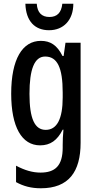

<svg xmlns="http://www.w3.org/2000/svg" viewBox="-20 -769 513 1029"><path d="M373 -749H314C309 -700 285 -678 245 -678C204 -678 180 -701 177 -749H116C119 -655 167 -607 243 -607C320 -607 373 -661 373 -749ZM199 -550C100 -550 40 -452 40 -267C40 -88 97 10 195 10C250 10 287 -17 316 -74H320C317 -44 316 -14 316 8V22C316 120 275 156 197 156C155 156 113 144 66 119V207C106 229 147 240 199 240C348 240 412 152 412 -4V-540H331L321 -469H315C286 -527 250 -550 199 -550ZM222 -466C287 -466 316 -407 316 -273V-247C316 -131 285 -73 225 -73C166 -73 138 -133 138 -266C138 -397 164 -466 222 -466Z"/></svg>

Font: Noto Sans Myanmar UI ExtraCondensed Medium
Style: Regular
Weight: 500
Width: 2
Designer: Monotype Design Team
Foundry: Monotype Imaging Inc.
Version: Version 2.103